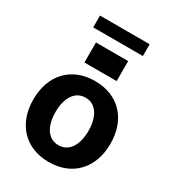

<svg xmlns="http://www.w3.org/2000/svg" viewBox="-216 -1028 1046 1158"><g transform="rotate(30 307.0 -449.0)"><path d="M479.8 -909.1H133.9V-827.1H479.8ZM193.9 -756.4V-617.2H418.3V-756.4ZM306.8 -552.6C141.3 -552.6 38.4 -439.6 38.4 -270.6C38.4 -102.6 141.3 10.7 306.8 10.7C472.3 10.7 575.3 -102.6 575.3 -270.6C575.3 -439.6 472.3 -552.6 306.8 -552.6ZM307.5 -106.5C231.2 -106.5 192.1 -176.5 192.1 -271.7C192.1 -366.8 231.2 -437.1 307.5 -437.1C382.5 -437.1 421.5 -366.8 421.5 -271.7C421.5 -176.5 382.5 -106.5 307.5 -106.5Z"/></g></svg>

Font: TID UI
Style: Bold
Weight: 700
Designer: The TID Project Authors
Foundry: Bakken & Bæck
Version: Version 1.001;hotconv 1.0.109;makeotfexe 2.5.65596